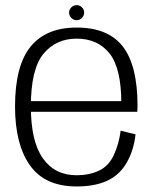

<svg xmlns="http://www.w3.org/2000/svg" viewBox="-20 -702 598 728"><path d="M270.5 5V-37.5Q188 -37.5 142.5 -101.8Q97 -166 97 -298Q97 -440.5 144.8 -498Q192.5 -555.5 270.5 -555.5Q350.5 -555.5 395.2 -499.5Q440 -443.5 440 -310L445.5 -318.5H88.5V-278H500.5Q501.5 -288.5 501.5 -300Q501.5 -453.5 445.8 -525.5Q390 -597.5 270.5 -597.5Q154.5 -597.5 95.8 -525Q37 -452.5 37 -298Q37 -154.5 93.8 -74.8Q150.5 5 270.5 5ZM270.5 -37.5V5Q338 5 385 -16Q432 -37 459.5 -83.8Q487 -130.5 494 -192.5L437.5 -206.5Q431 -156 411.5 -114Q392 -72 355 -54.8Q318 -37.5 270.5 -37.5ZM271 -625.5Q282.5 -625.5 290.8 -634Q299 -642.5 299 -654.5Q299 -666 290.8 -674.2Q282.5 -682.5 271 -682.5Q259 -682.5 250.5 -674.2Q242 -666 242 -654.5Q242 -642.5 250.5 -634Q259 -625.5 271 -625.5Z"/></svg>

Font: Anybody UltraCondensed Thin Light
Style: Regular
Weight: 300
Version: Version 1.111